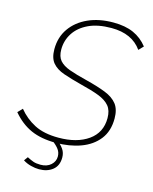

<svg xmlns="http://www.w3.org/2000/svg" viewBox="-132 -800 842 1054"><g transform="rotate(15 289.0 -273.0)"><path d="M244 5Q161 5 102.5 -21Q44 -47 -3 -103L22 -129Q60 -82 114 -54Q168 -26 251 -26Q356 -26 420 -71.5Q484 -117 484 -199Q484 -243 463 -268Q442 -293 400.5 -309Q359 -325 297 -340Q235 -356 192 -371Q149 -386 126.5 -413Q104 -440 104 -490Q104 -558 139.5 -608.5Q175 -659 237 -687Q299 -715 380 -715Q448 -715 495 -694Q542 -673 575 -631L550 -605Q495 -683 378 -683Q300 -683 247.5 -658Q195 -633 168 -591Q141 -549 141 -498Q141 -458 160 -436Q179 -414 217.5 -400Q256 -386 317 -371Q385 -354 430.5 -336Q476 -318 499 -288.5Q522 -259 522 -207Q522 -135 485 -88Q448 -41 385 -18Q322 5 244 5ZM193 169Q171 169 146 162.5Q121 156 101 143L117 121Q136 131 152.5 137Q169 143 194 143Q231 143 253 123Q275 103 275 75Q275 52 262 34.5Q249 17 226 0L249 -12Q272 7 286 27Q300 47 300 74Q300 121 269.5 145Q239 169 193 169Z"/></g></svg>

Font: Raleway ExtraLight
Style: Italic
Weight: 200
Italic angle: -12°
Designer: Matt McInerney, Pablo Impallari, Rodrigo Fuenzalida
Foundry: Matt McInerney, Pablo Impallari, Rodrigo Fuenzalida
Version: Version 4.026